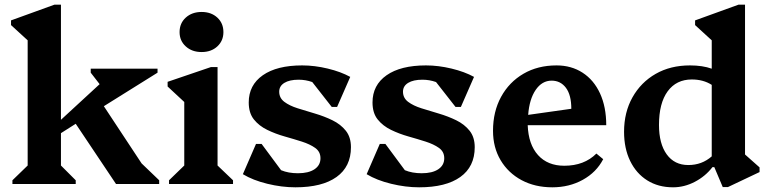

<svg xmlns="http://www.w3.org/2000/svg" viewBox="-20 -785 3275 819"><path d="M33 0V-16L98 -79V-613L27 -678V-698L212 -765H240V-274L405 -426L367 -475V-492H652V-475L423 -332L584 -88L659 -16V0H475L303 -257L240 -217V-79L303 -16V0Z M701 0V-16L766 -79V-350L695 -416V-436L880 -499H908V-79L974 -16V0ZM840 -563Q799 -563 772.5 -587Q746 -611 746 -648Q746 -686 772.5 -710Q799 -734 840 -734Q881 -734 907 -710Q933 -686 933 -648Q933 -611 907 -587Q881 -563 840 -563Z M1240 14Q1182 14 1120.5 -1Q1059 -16 1016 -42L1072 -171H1096L1179 -59Q1210 -46 1251 -46Q1296 -46 1321.5 -63Q1347 -80 1347 -110Q1347 -138 1324.5 -154Q1302 -170 1267.5 -181Q1233 -192 1194 -203Q1155 -214 1120 -231Q1085 -248 1063 -275.5Q1041 -303 1041 -348Q1041 -422 1101 -464Q1161 -506 1269 -506Q1322 -506 1378 -492.5Q1434 -479 1474 -457L1418 -329H1395L1312 -435Q1284 -445 1254 -445Q1215 -445 1193 -431.5Q1171 -418 1171 -394Q1171 -367 1193 -350.5Q1215 -334 1250 -323Q1285 -312 1324 -300.5Q1363 -289 1398 -272Q1433 -255 1455 -227.5Q1477 -200 1477 -157Q1477 -74 1415.5 -30Q1354 14 1240 14Z M1768 14Q1710 14 1648.5 -1Q1587 -16 1544 -42L1600 -171H1624L1707 -59Q1738 -46 1779 -46Q1824 -46 1849.5 -63Q1875 -80 1875 -110Q1875 -138 1852.5 -154Q1830 -170 1795.5 -181Q1761 -192 1722 -203Q1683 -214 1648 -231Q1613 -248 1591 -275.5Q1569 -303 1569 -348Q1569 -422 1629 -464Q1689 -506 1797 -506Q1850 -506 1906 -492.5Q1962 -479 2002 -457L1946 -329H1923L1840 -435Q1812 -445 1782 -445Q1743 -445 1721 -431.5Q1699 -418 1699 -394Q1699 -367 1721 -350.5Q1743 -334 1778 -323Q1813 -312 1852 -300.5Q1891 -289 1926 -272Q1961 -255 1983 -227.5Q2005 -200 2005 -157Q2005 -74 1943.5 -30Q1882 14 1768 14Z M2336 14Q2262 14 2205 -16.5Q2148 -47 2115.5 -101.5Q2083 -156 2083 -227Q2083 -309 2117.5 -372Q2152 -435 2213 -470.5Q2274 -506 2354 -506Q2417 -506 2465 -475Q2513 -444 2539.5 -386.5Q2566 -329 2566 -251H2231Q2234 -169 2275 -123.5Q2316 -78 2387 -78Q2472 -78 2524 -130L2553 -106Q2524 -50 2466 -18Q2408 14 2336 14ZM2333 -441Q2292 -441 2265 -401.5Q2238 -362 2233 -295L2417 -321Q2417 -380 2394 -410.5Q2371 -441 2333 -441Z M2851 14Q2788 14 2741 -15.5Q2694 -45 2668 -98.5Q2642 -152 2642 -223Q2642 -306 2678 -370Q2714 -434 2777 -470Q2840 -506 2923 -506Q2977 -506 3016 -492V-613L2945 -678V-698L3130 -765H3158V-126L3220 -71V-51L3085 13H3063L3027 -72H3019Q2989 -33 2944 -9.5Q2899 14 2851 14ZM2791 -252Q2791 -172 2824 -126.5Q2857 -81 2916 -81Q2974 -81 3016 -118V-423Q2980 -446 2931 -446Q2865 -446 2828 -395.5Q2791 -345 2791 -252Z"/></svg>

Font: Platypi SemiBold
Style: Regular
Weight: 600
Designer: David Sargent
Foundry: Bolt Cutter Type
Version: Version 1.200; ttfautohint (v1.8.4.7-5d5b)